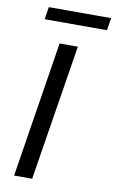

<svg xmlns="http://www.w3.org/2000/svg" viewBox="-96 -923 587 974"><g transform="rotate(10 197.5 -436.0)"><path d="M49 0 160 -700H254L142 0ZM64 -808 74 -872H395L385 -808Z"/></g></svg>

Font: Georama Extended
Style: Italic
Weight: 400
Width: 7
Italic angle: -9°
Designer: Jean-Baptiste Levee
Foundry: Production Type
Version: Version 1.000